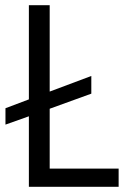

<svg xmlns="http://www.w3.org/2000/svg" viewBox="-20 -718 501 738"><path d="M436 -70V0H91V-271L1 -239V-302L91 -336V-698H171V-366L331 -426V-358L171 -300V-70Z"/></svg>

Font: IBM Plex Sans Condensed
Style: Regular
Weight: 400
Width: 3
Designer: Mike Abbink, Paul van der Laan, Pieter van Rosmalen
Foundry: Bold Monday
Version: Version 3.201